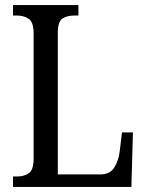

<svg xmlns="http://www.w3.org/2000/svg" viewBox="-20 -734 576 754"><path d="M31 0V-41H48Q75 -41 93.5 -54Q112 -67 112 -111V-602Q112 -647 93 -660Q74 -673 46 -673H31V-714H288V-673H272Q242 -673 224.5 -660.5Q207 -648 207 -605V-49H374Q411 -49 428 -75Q445 -101 450 -139L459 -214H502L496 0Z"/></svg>

Font: Noto Serif Hebrew Condensed
Style: Regular
Weight: 400
Width: 3
Designer: Monotype Design Team
Foundry: Monotype Imaging Inc.
Version: Version 2.004; ttfautohint (v1.8.4.7-5d5b)